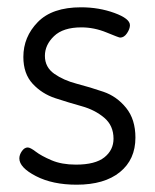

<svg xmlns="http://www.w3.org/2000/svg" viewBox="-20 -499 425 526"><path d="M33 -65Q33 -75 40 -85Q47 -95 56 -95Q63 -95 78 -83.5Q93 -72 121 -60Q149 -48 188 -48Q241 -48 266 -68Q291 -88 291 -119Q291 -155 265.5 -176.5Q240 -198 204 -208Q168 -218 131.5 -230Q95 -242 69.5 -269.5Q44 -297 44 -343Q44 -398 83.5 -438.5Q123 -479 202 -479Q251 -479 293.5 -463.5Q336 -448 336 -430Q336 -420 328 -408Q320 -396 309 -396Q306 -396 272 -410Q238 -424 203 -424Q153 -424 128 -400Q103 -376 103 -346Q103 -315 128.5 -297Q154 -279 190.5 -269.5Q227 -260 263.5 -247.5Q300 -235 325.5 -203.5Q351 -172 351 -122Q351 -62 308.5 -27.5Q266 7 190 7Q124 7 78.5 -16.5Q33 -40 33 -65Z"/></svg>

Font: Terminal Dosis
Style: Regular
Weight: 400
Designer: Edgar Tolentino, Pablo Impallari, Igino Marini
Foundry: Edgar Tolentino, Pablo Impallari, Igino Marini
Version: Version 1.007